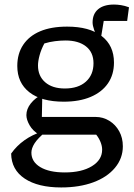

<svg xmlns="http://www.w3.org/2000/svg" viewBox="-20 -617 590 844"><path d="M249 207Q147 207 88.5 168Q30 129 29 58Q53 24 87.5 -0.5Q122 -25 166 -39H182Q146 -9 132 13Q118 35 118 54Q118 94 157 117.5Q196 141 265 141Q339 141 384 113.5Q429 86 429 41Q429 25 422 7.5Q415 -10 403 -25H152Q124 -42 110 -66.5Q96 -91 96 -111Q96 -138 115.5 -162.5Q135 -187 166 -202L164 -103H400Q433 -103 460.5 -86Q488 -69 504 -40Q520 -11 520 26Q520 79 485.5 120.5Q451 162 390 184.5Q329 207 249 207ZM260 -170Q162 -170 109 -211.5Q56 -253 56 -327Q56 -381 82 -420Q108 -459 156.5 -479.5Q205 -500 275 -500Q373 -500 427 -458.5Q481 -417 481 -342Q481 -289 454.5 -250.5Q428 -212 378.5 -191Q329 -170 260 -170ZM265 -228Q324 -228 357.5 -258Q391 -288 391 -339Q391 -387 358 -413Q325 -439 268 -439Q246 -439 222 -436Q198 -433 175 -426Q161 -400 154 -374Q147 -348 147 -329Q147 -283 178.5 -255.5Q210 -228 265 -228ZM413 -446Q401 -465 394 -485Q387 -505 387 -518Q387 -556 411.5 -576.5Q436 -597 481 -597Q495 -597 511.5 -594.5Q528 -592 547 -585L539 -525H436L423 -446Z"/></svg>

Font: Piazzolla Thin Medium
Style: Regular
Weight: 500
Version: Version 2.005